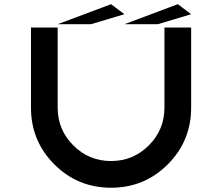

<svg xmlns="http://www.w3.org/2000/svg" viewBox="-20 -879 1040 899"><path d="M125 -375V-750H250V-375Q250 -271.5 323.2 -198.2Q396.5 -125 500 -125Q603.5 -125 676.8 -198.2Q750 -271.5 750 -375V-750H875V-375Q875 -218.8 765.6 -109.4Q656.2 0 500 0Q343.8 0 234.4 -109.4Q125 -218.8 125 -375ZM562.5 -765.6 812.5 -859.4 875 -812.5 718.8 -765.6ZM250 -765.6 500 -859.4 562.5 -812.5 406.2 -765.6Z"/></svg>

Font: Xanmono
Style: Regular
Weight: 400
Designer: GGBotNet
Foundry: GGBotNet
Version: 1.00